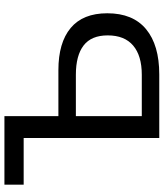

<svg xmlns="http://www.w3.org/2000/svg" viewBox="44 -784 740 868"><g transform="rotate(-90 414.0 -350.0)"><path d="M224 0V-613H13V-700H323V-456H531Q655 -456 721.5 -400.5Q788 -345 788 -235Q788 -119 716 -59.5Q644 0 512 0ZM323 -79H510Q596 -79 642 -118Q688 -157 688 -233Q688 -307 642.5 -342Q597 -377 510 -377H323Z"/></g></svg>

Font: Montserrat Medium
Style: Regular
Weight: 500
Designer: Julieta Ulanovsky
Foundry: Julieta Ulanovsky
Version: Version 9.000; ttfautohint (v1.8.4.7-5d5b)